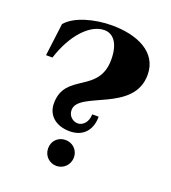

<svg xmlns="http://www.w3.org/2000/svg" viewBox="-134 -813 823 926"><g transform="rotate(20 278.0 -349.5)"><path d="M264 -164C332 -164 372 -208 372 -278H339C338 -234 311 -213 287 -213C265 -213 238 -231 238 -264C238 -362 525 -354 525 -548C525 -666 410 -714 283 -714C193 -714 94 -687 53 -637L32 -470H65C106 -599 184 -680 256 -680C301 -680 335 -641 335 -557C335 -381 147 -424 147 -265C147 -203 194 -164 264 -164ZM261 15C295 15 327 -12 327 -52C327 -93 295 -118 261 -118C225 -118 195 -92 195 -52C195 -12 226 15 261 15Z"/></g></svg>

Font: Sprat Condesed
Style: Bold
Weight: 700
Width: 3
Designer: Ethan Nakache
Foundry: Collletttivo
Version: Version 2.000;Glyphs 3.2 (3217)